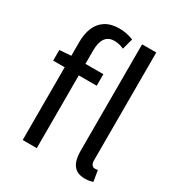

<svg xmlns="http://www.w3.org/2000/svg" viewBox="-192 -934 994 1072"><g transform="rotate(30 305.0 -397.5)"><path d="M106.9 0V-630Q106.9 -685.2 123.9 -725.3Q141 -765.4 176.1 -787.4Q211.2 -809.3 265.2 -809.3Q290.3 -809.3 313.4 -804.3Q336.5 -799.2 355.5 -791.6L336.3 -721.2Q306.3 -735.6 274.7 -735.6Q235.9 -735.6 216.8 -708.7Q197.7 -681.7 197.7 -628.9V0ZM32.7 -469V-537.6L111.2 -543.4H313.3V-469ZM513.9 13.4Q479.7 13.4 458.3 -0.9Q436.8 -15.3 427 -42.6Q417.2 -69.9 417.2 -108.1V-796H508.5V-102.1Q508.5 -81.5 516.3 -72.2Q524 -62.9 534 -62.9Q537.8 -62.9 542.1 -63.4Q546.4 -63.9 554 -64.9L565.9 5.1Q556.6 8 544.6 10.7Q532.7 13.4 513.9 13.4Z"/></g></svg>

Font: Noto Sans JP
Style: Regular
Weight: 100
Designer: Ryoko NISHIZUKA 西塚涼子 (kana, bopomofo & ideographs); Paul D. Hunt (Latin, Greek & Cyrillic); Sandoll Communications 산돌커뮤니
Foundry: Adobe
Version: Version 2.004;hotconv 1.0.118;makeotfexe 2.5.65603